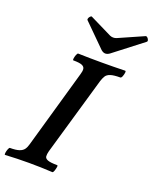

<svg xmlns="http://www.w3.org/2000/svg" viewBox="-173 -979 858 1073"><g transform="rotate(20 256.0 -442.5)"><path d="M-8 4Q-12 4 -10.5 -7.5Q-9 -19 -4.5 -30.5Q0 -42 4 -42Q40 -42 59 -48.5Q78 -55 87 -67.5Q96 -80 101 -99L234 -565Q240 -584 238.5 -597Q237 -610 222 -616.5Q207 -623 170 -623Q166 -623 167.5 -634Q169 -645 173.5 -656.5Q178 -668 183 -668Q218 -667 253 -666.5Q288 -666 323 -666Q358 -666 393 -666.5Q428 -667 462 -668Q467 -668 465.5 -656.5Q464 -645 459.5 -634Q455 -623 449 -623Q411 -623 391.5 -616.5Q372 -610 364 -597Q356 -584 350 -565L215 -99Q210 -80 211 -67.5Q212 -55 228.5 -48.5Q245 -42 285 -42Q290 -42 288 -30.5Q286 -19 282 -7.5Q278 4 273 4Q238 2 203 1Q168 0 133 0Q98 0 62.5 1Q27 2 -8 4ZM324 -720Q312 -720 299 -731L168 -861Q164 -865 166.5 -872Q169 -879 174.5 -884.5Q180 -890 184 -888L316 -823Q321 -821 325.5 -820Q330 -819 335 -819Q346 -819 355 -823L502 -888Q508 -891 514 -885.5Q520 -880 522.5 -872.5Q525 -865 520 -861L349 -729Q336 -720 324 -720Z"/></g></svg>

Font: Junicode VF
Style: Italic
Weight: 400
Italic angle: -11°
Designer: Peter S. Baker
Version: Version 2.209